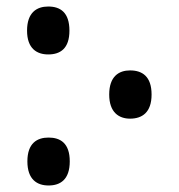

<svg xmlns="http://www.w3.org/2000/svg" viewBox="-20 -561 548 589"><path d="M128 -394C165 -394 193 -412 193 -467C193 -523 165 -541 128 -541C93 -541 63 -523 63 -467C63 -412 93 -394 128 -394ZM379 -197C416 -197 445 -216 445 -271C445 -327 416 -345 379 -345C345 -345 315 -327 315 -271C315 -216 345 -197 379 -197ZM129 8C165 8 194 -10 194 -66C194 -122 165 -139 129 -139C94 -139 64 -122 64 -66C64 -10 94 8 129 8Z"/></svg>

Font: Noto Serif Georgian ExtraCondensed Bold
Style: Regular
Weight: 700
Width: 2
Designer: Monotype Design Team, Akaki Razmadze
Foundry: Google LLC
Version: Version 2.003